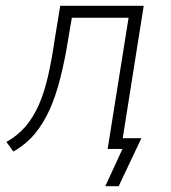

<svg xmlns="http://www.w3.org/2000/svg" viewBox="-20 -512 589 660"><path d="M342 128 401 0H351L356 -37H466L388 128ZM26 9 2 -24Q41 -46 67.5 -77Q94 -108 113 -150.5Q132 -193 145 -250Q158 -307 169 -382L187 -492H474L396 0H350L422 -451H227L215 -381Q203 -305 187.5 -244Q172 -183 151 -136Q130 -89 100.5 -53Q71 -17 26 9Z"/></svg>

Font: Nunito Sans 7pt Condensed ExtraLight
Style: Italic
Weight: 250
Width: 3
Italic angle: -9°
Designer: Vernon Adams
Foundry: Vernon Adams
Version: Version 3.101;gftools[0.9.27]